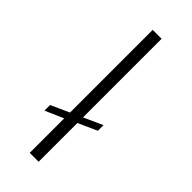

<svg xmlns="http://www.w3.org/2000/svg" viewBox="-212 -668 701 701"><g transform="rotate(45 138.0 -317.5)"><path d="M114 0V-178L43 -147V-176L114 -208V-635H160V-229L233 -262V-233L160 -200V0Z"/></g></svg>

Font: Alumni Sans Thin Light
Style: Regular
Weight: 300
Version: Version 1.018